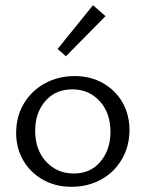

<svg xmlns="http://www.w3.org/2000/svg" viewBox="-20 -712 559 737"><path d="M42 -202Q42 -264 71 -313.5Q100 -363 151.5 -391.5Q203 -420 267 -420Q327 -420 375 -393Q423 -366 450 -319Q477 -272 477 -213Q477 -151 448 -101Q419 -51 368.5 -23Q318 5 254 5Q193 5 145 -22Q97 -49 69.5 -96Q42 -143 42 -202ZM404 -206Q404 -279 362.5 -324Q321 -369 258 -369Q193 -369 154 -324Q115 -279 115 -210Q115 -137 157 -91.5Q199 -46 263 -46Q328 -46 366 -92Q404 -138 404 -206ZM201 -524 337 -692 385 -650 233 -496Z"/></svg>

Font: Ysabeau
Style: Regular
Weight: 400
Designer: Christian Thalmann (Catharsis Fonts)
Version: Version 0.003